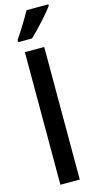

<svg xmlns="http://www.w3.org/2000/svg" viewBox="-147 -1022 547 1063"><g transform="rotate(-15 126.0 -491.0)"><path d="M252 -973V-982H127C101 -935 73 -889 37 -836V-823H116C162 -866 222 -933 252 -973ZM169 0V-760H58V0Z"/></g></svg>

Font: Noto Sans Hebrew ExtraCondensed SemiBold
Style: Regular
Weight: 600
Width: 2
Designer: Ben Nathan
Foundry: Google LLC
Version: Version 3.001